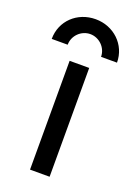

<svg xmlns="http://www.w3.org/2000/svg" viewBox="-140 -641 488 691"><g transform="rotate(20 104.0 -295.0)"><path d="M-20.8 -468.8H40.3C40.3 -504.2 70.1 -532.6 104.2 -532.6C138.2 -532.6 168.1 -504.2 168.1 -468.8H229.2C229.2 -537.5 173.6 -589.6 104.2 -589.6C34 -589.6 -20.8 -538.2 -20.8 -468.8ZM66.7 0H141.7V-416.7H66.7Z"/></g></svg>

Font: Afacad
Style: Regular
Weight: 400
Designer: Kristian Moeller
Foundry: Dicotype
Version: Version 1.000